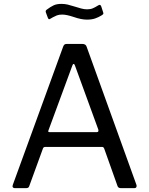

<svg xmlns="http://www.w3.org/2000/svg" viewBox="-20 -968 767 988"><path d="M46 -17 305 -728Q308 -736 312 -739Q316 -742 325 -742H403Q422 -742 426 -727L682 -17L683 -12Q683 0 672 0H601Q589 0 585 -10L516 -204Q514 -208 512 -210Q510 -212 504 -212H213Q204 -212 201 -204L130 -9Q127 0 115 0H55Q49 0 46 -4.5Q43 -9 46 -17ZM478 -288Q489 -288 486 -301L366 -630Q363 -639 359 -639Q355 -639 352 -630L230 -299L228 -293Q228 -288 236 -288ZM427 -867Q398 -867 358 -881Q322 -893 300 -893Q283 -893 272 -888.5Q261 -884 252 -879Q243 -874 240 -872Q235 -869 233 -869Q229 -869 226 -877L216 -904Q215 -906 215 -910Q215 -914 220 -918Q240 -933 256 -940.5Q272 -948 296 -948Q313 -948 328 -944.5Q343 -941 365 -934Q381 -929 397 -924.5Q413 -920 428 -920Q445 -920 457 -925Q469 -930 485 -940Q490 -943 493 -943Q498 -943 501 -935L511 -904Q512 -902 512 -899Q512 -894 503 -889Q487 -879 469.5 -873Q452 -867 427 -867Z"/></svg>

Font: n
Style: Regular
Weight: 400
Designer: Pablo Impallari, Rodrigo Fuenzalida
Foundry: Impallari Type
Version: Version 1.002; ttfautohint (v1.5)